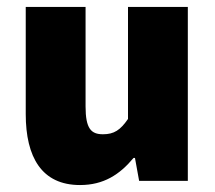

<svg xmlns="http://www.w3.org/2000/svg" viewBox="-20 -520 618 552"><path d="M210 12C278 12 324 -18 364 -66H368L380 0H520V-500H348V-178C326 -146 308 -134 276 -134C242 -134 226 -150 226 -214V-500H54V-192C54 -68 100 12 210 12Z"/></svg>

Font: Source Sans Pro Black
Style: Regular
Weight: 900
Designer: Paul D. Hunt
Foundry: Adobe Systems Incorporated
Version: Version 3.006;hotconv 1.0.111;makeotfexe 2.5.65597